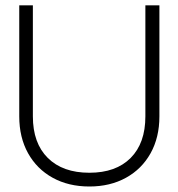

<svg xmlns="http://www.w3.org/2000/svg" viewBox="-20 -670 648 698"><path d="M50 -650.5H99.5V-247Q99.5 -149.5 153.8 -95.8Q208 -42 305 -42Q401.5 -42 455 -95.8Q508.5 -149.5 508.5 -247V-650.5H559.5V-247Q559.5 -170.5 527.5 -113Q495.5 -55.5 438 -23.8Q380.5 8 305 8Q229 8 171.5 -23.8Q114 -55.5 82 -113Q50 -170.5 50 -247Z"/></svg>

Font: Overused Grotesk Light
Style: Regular
Weight: 300
Version: Version 0.004